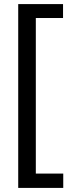

<svg xmlns="http://www.w3.org/2000/svg" viewBox="-20 -700 339 938"><path d="M69 218H289V148H155V-612H288V-680H69Z"/></svg>

Font: Ronzino
Style: Regular
Weight: 400
Designer: Nunzio Mazzaferro
Foundry: Collletttivo
Version: Version 1.000;Glyphs 3.3 (3337)